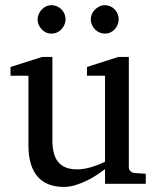

<svg xmlns="http://www.w3.org/2000/svg" viewBox="-20 -716 609 748"><path d="M389.2 0V-57.1Q376.5 -47.4 358.2 -35.2Q339.8 -22.9 318.6 -12.5Q297.4 -2 274.2 5.1Q251 12.2 229 12.2Q196.8 12.2 171.1 2.7Q145.5 -6.8 127.7 -26.6Q109.9 -46.4 100.3 -76.9Q90.8 -107.4 90.8 -149.9V-420.9H21V-455.1L144 -494.1H184.1V-168.9Q184.1 -142.6 189.2 -121.6Q194.3 -100.6 205.8 -85.9Q217.3 -71.3 235.8 -63.7Q254.4 -56.2 280.8 -56.2Q295.9 -56.2 311.5 -59.1Q327.1 -62 341.3 -66.7Q355.5 -71.3 367.9 -76.4Q380.4 -81.5 389.2 -85.9V-420.9H318.8V-455.1L440.9 -494.1H481.9V-64Q481.9 -54.7 488.5 -48.8Q495.1 -43 503.9 -42L547.9 -39.1V0ZM235.4 -641.1Q235.4 -629.9 231 -619.6Q226.6 -609.4 219.2 -601.6Q211.9 -593.8 201.9 -589.4Q191.9 -585 180.7 -585Q169.4 -585 159.7 -589.4Q149.9 -593.8 142.6 -601.6Q135.3 -609.4 130.9 -619.1Q126.5 -628.9 126.5 -640.1Q126.5 -650.9 130.9 -660.9Q135.3 -670.9 142.6 -678.7Q149.9 -686.5 159.7 -691.2Q169.4 -695.8 180.7 -695.8Q191.9 -695.8 201.9 -691.4Q211.9 -687 219.2 -679.7Q226.6 -672.4 231 -662.4Q235.4 -652.3 235.4 -641.1ZM442.4 -641.1Q442.4 -629.9 438.2 -619.6Q434.1 -609.4 426.8 -601.6Q419.4 -593.8 409.7 -589.4Q399.9 -585 388.7 -585Q377.4 -585 367.4 -589.4Q357.4 -593.8 349.9 -601.6Q342.3 -609.4 337.9 -619.6Q333.5 -629.9 333.5 -641.1Q333.5 -651.4 337.9 -661.4Q342.3 -671.4 350.1 -679Q357.9 -686.5 367.7 -691.2Q377.4 -695.8 388.7 -695.8Q399.9 -695.8 409.7 -691.4Q419.4 -687 426.8 -679.4Q434.1 -671.9 438.2 -661.9Q442.4 -651.9 442.4 -641.1Z"/></svg>

Font: BabelStone Ogham Pictish
Style: Bold
Weight: 700
Designer: Andrew West
Foundry: BabelStone
Version: Version 1.02 March 14, 2022